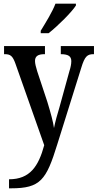

<svg xmlns="http://www.w3.org/2000/svg" viewBox="-20 -786 530 1042"><path d="M201 -619V-606H244C295 -646 370 -721 392 -756V-766H281C264 -721 229 -665 201 -619ZM29 187V236H40C200 236 231 191 291 -3L421 -418C440 -481 454 -492 488 -492H490V-536H310V-492H313C349 -491 367 -482 367 -454C367 -438 363 -419 357 -401L303 -205C291 -165 280 -127 273 -91C269 -123 255 -174 237 -233L182 -399C175 -422 170 -441 170 -455C170 -479 184 -492 221 -492H224V-536H2V-492H6C37 -492 49 -482 64 -440L220 2C189 116 143 187 29 187Z"/></svg>

Font: Noto Serif Thai Condensed Medium
Style: Regular
Weight: 500
Width: 3
Designer: Monotype Design Team
Foundry: Monotype Imaging Inc.
Version: Version 2.002